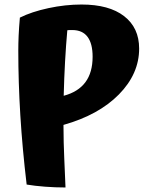

<svg xmlns="http://www.w3.org/2000/svg" viewBox="-20 -762 674 850"><path d="M261 -209Q261 -173 262 -131.5Q263 -90 270 68Q225 68 179 64.5Q133 61 98 55Q79 -104 70 -251.5Q61 -399 61 -538Q61 -569 62.5 -604Q64 -639 68 -684Q120 -710 194.5 -726Q269 -742 341 -742Q463 -742 529.5 -690.5Q596 -639 596 -547Q596 -435 506.5 -344Q417 -253 261 -209ZM390 -511Q390 -569 367.5 -599Q345 -629 300 -629Q291 -629 286.5 -629Q282 -629 278 -628Q272 -561 268 -489Q264 -417 262 -338Q326 -355 358 -398Q390 -441 390 -511Z"/></svg>

Font: Atma
Style: Bold
Weight: 700
Designer: Gregori Vincens, Jeremie Hornus, Riccardo Olocco, Yoann Minet.
Foundry: black foundry
Version: Version 1.102;PS 1.100;hotconv 1.0.86;makeotf.lib2.5.63406